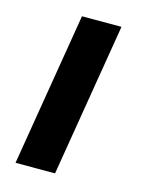

<svg xmlns="http://www.w3.org/2000/svg" viewBox="-87 -574 473 629"><g transform="rotate(15 150.0 -260.0)"><path d="M27 0 113 -520H247L161 0Z"/></g></svg>

Font: Iosevka Aile Extrabold
Style: Italic
Weight: 800
Italic angle: -9°
Designer: Belleve Invis
Foundry: Belleve Invis
Version: Version 31.1.0; ttfautohint (v1.8.4)